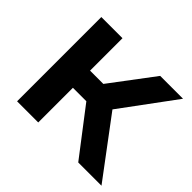

<svg xmlns="http://www.w3.org/2000/svg" viewBox="-131 -712 879 879"><g transform="rotate(45 308.5 -273.0)"><path d="M70.5 0V-545.5H207.5V-335.5H293.5L451.5 -545.5H599.5L405.5 -282.5L617 0H466.5L294.5 -224.5H207.5V0Z"/></g></svg>

Font: Encode Sans SmExp SmBold
Style: Regular
Weight: 600
Width: 6
Designer: Multiple Designers
Foundry: Impallari Type
Version: Version 3.002; ttfautohint (v1.8.3) -l 8 -r 50 -G 200 -x 14 